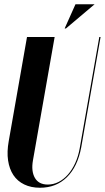

<svg xmlns="http://www.w3.org/2000/svg" viewBox="-20 -873 493 903"><path d="M237 -699 135 -119Q126 -68 144 -36.5Q162 -5 205 -5Q231 -5 255 -17Q279 -29 299 -51.5Q319 -74 333.5 -105.5Q348 -137 355 -176L447 -699H453L362 -180Q345 -89 294.5 -39.5Q244 10 168 10Q126 10 94 -5.5Q62 -21 43 -49.5Q24 -78 18 -118.5Q12 -159 21 -209L107 -699ZM284 -739 335 -853H425L290 -739Z"/></svg>

Font: Moniqa Black Ita Display
Style: Italic
Weight: 900
Italic angle: -10°
Designer: Rajesh Rajput
Foundry: Rajesh Rajput
Version: Version 1.000